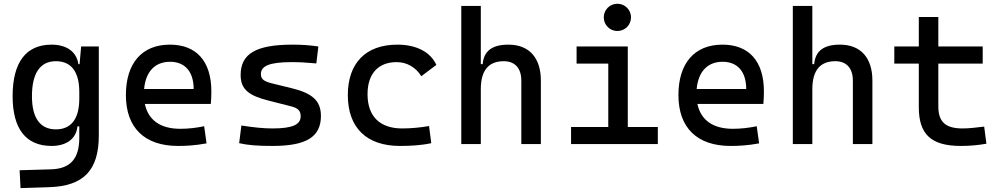

<svg xmlns="http://www.w3.org/2000/svg" viewBox="-20 -764 5313 1018"><path d="M88.9 233.4 240.2 228.5C423.8 222.7 503.9 138.7 503.9 -45.9V-517.6H410.2L401.9 -423.8H395.5C386.7 -488.8 334 -527.3 253.4 -527.3C117.7 -527.3 46.9 -433.6 46.9 -253.9C46.9 -80.6 117.7 9.8 253.4 9.8C333 9.8 384.3 -28.8 390.6 -93.8H400.4V-30.3C399.4 76.2 354.5 130.9 250 133.8L84 138.7ZM400.4 -276.4V-241.2C400.4 -134.3 357.9 -78.1 276.4 -78.1C192.9 -78.1 149.4 -138.2 149.4 -253.9C149.4 -376 192.9 -439.5 276.4 -439.5C357.9 -439.5 400.4 -383.3 400.4 -276.4Z M923.8 9.8C962.9 9.8 1013.7 7.8 1075.2 -3.9L1062.5 -94.7C1019.5 -85.9 978.5 -81.1 935.5 -81.1C831.5 -81.1 766.1 -126.5 748 -212.9H1097.7C1099.6 -233.4 1100.6 -254.9 1100.6 -279.3C1100.6 -440.4 1020.5 -527.3 880.9 -527.3C732.4 -527.3 647.5 -428.7 647.5 -259.8C647.5 -85.9 747.1 9.8 923.8 9.8ZM744.1 -292C752.4 -384.3 801.8 -436.5 881.8 -436.5C960 -436.5 1006.8 -384.8 1006.8 -292Z M1424.8 9.8C1604.5 9.8 1681.6 -38.1 1681.6 -149.4C1681.6 -232.4 1632.8 -270.5 1524.4 -296.9L1428.7 -320.3C1384.3 -331.1 1363.3 -340.8 1363.3 -371.1C1363.3 -416 1412.1 -434.6 1528.3 -434.6C1566.4 -434.6 1604.5 -432.6 1657.2 -427.7L1668 -517.6C1622.1 -524.4 1581.1 -527.3 1531.2 -527.3C1337.9 -527.3 1255.9 -479.5 1255.9 -366.2C1255.9 -288.1 1302.2 -256.3 1404.3 -230.5L1523.4 -200.2C1557.6 -191.4 1574.2 -178.7 1574.2 -147.5C1574.2 -102.5 1529.3 -83 1424.8 -83C1377.9 -83 1328.1 -87.9 1259.8 -98.6L1248 -4.9C1293.9 5.9 1346.7 9.8 1424.8 9.8Z M2100.6 9.8C2154.8 9.8 2212.9 6.8 2266.6 -4.9L2254.9 -95.7C2209 -87.9 2160.6 -83 2112.3 -83C1994.6 -83 1928.7 -146.5 1928.7 -264.6C1928.7 -373 1985.4 -434.6 2083 -434.6C2137.2 -434.6 2184.6 -407.2 2213.9 -359.9L2293.5 -419.9C2262.7 -488.3 2187.5 -527.3 2086.9 -527.3C1918.5 -527.3 1824.2 -428.7 1824.2 -259.8C1824.2 -85.9 1924.3 9.8 2100.6 9.8Z M2744.1 0H2847.7V-336.9C2847.7 -458 2785.2 -527.3 2675.8 -527.3C2588.9 -527.3 2544.9 -493.2 2539.1 -423.8H2529.3V-732.4H2425.8V0H2529.3V-291C2529.3 -390.6 2570.3 -439.5 2651.4 -439.5C2710 -439.5 2744.1 -402.3 2744.1 -336.9Z M3007.8 0H3467.8V-90.8H3308.6V-517.6H3037.1V-426.8H3205.1V-90.8H3007.8ZM3253.4 -599.6C3293.5 -599.6 3325.7 -631.8 3325.7 -671.9C3325.7 -711.9 3293.5 -744.1 3253.4 -744.1C3213.4 -744.1 3181.2 -711.9 3181.2 -671.9C3181.2 -631.8 3213.4 -599.6 3253.4 -599.6Z M3853.5 9.8C3892.6 9.8 3943.4 7.8 4004.9 -3.9L3992.2 -94.7C3949.2 -85.9 3908.2 -81.1 3865.2 -81.1C3761.2 -81.1 3695.8 -126.5 3677.7 -212.9H4027.3C4029.3 -233.4 4030.3 -254.9 4030.3 -279.3C4030.3 -440.4 3950.2 -527.3 3810.5 -527.3C3662.1 -527.3 3577.1 -428.7 3577.1 -259.8C3577.1 -85.9 3676.8 9.8 3853.5 9.8ZM3673.8 -292C3682.1 -384.3 3731.4 -436.5 3811.5 -436.5C3889.6 -436.5 3936.5 -384.8 3936.5 -292Z M4502 0H4605.5V-336.9C4605.5 -458 4543 -527.3 4433.6 -527.3C4346.7 -527.3 4302.7 -493.2 4296.9 -423.8H4287.1V-732.4H4183.6V0H4287.1V-291C4287.1 -390.6 4328.1 -439.5 4409.2 -439.5C4467.8 -439.5 4502 -402.3 4502 -336.9Z M5074.2 9.8C5123 9.8 5164.1 5.9 5210 -2L5198.2 -92.8C5151.4 -86.9 5116.2 -83 5084 -83C4992.2 -83 4955.1 -118.2 4955.1 -200.2V-426.8H5190.4V-517.6H4955.1V-673.8H4851.6V-517.6H4721.7V-426.8H4851.6V-195.3C4851.6 -51.8 4917 9.8 5074.2 9.8Z"/></svg>

Font: Cascadia Code PL
Style: Regular
Weight: 400
Monospace: yes
Designer: Aaron Bell
Foundry: Saja Typeworks
Version: Version 2404.023